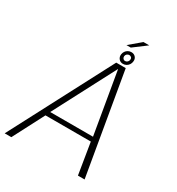

<svg xmlns="http://www.w3.org/2000/svg" viewBox="-220 -985 1025 1111"><g transform="rotate(30 292.0 -429.5)"><path d="M-20 0H24.5L132.5 -208H435.5L469.5 0H514L398 -677H334.5ZM146.5 -238.5 361.5 -649.5H362.5L432.5 -238.5ZM371.5 -690Q383.5 -690 393.5 -695.8Q403.5 -701.5 409.8 -711.2Q416 -721 417 -732Q419.5 -749.5 409 -761.5Q398.5 -773.5 380.5 -773.5Q368.5 -773.5 358.8 -768Q349 -762.5 342.8 -753.2Q336.5 -744 335 -732Q333 -714.5 343.5 -702.2Q354 -690 371.5 -690ZM373.5 -710.5Q365.5 -710.5 360.2 -716.8Q355 -723 355.5 -732Q356.5 -741.5 363.2 -747.2Q370 -753 378.5 -753Q387 -753 392.5 -747.2Q398 -741.5 396.5 -732Q396 -723 389.2 -716.8Q382.5 -710.5 373.5 -710.5ZM335 -794.5H364L450 -859H411.5Z"/></g></svg>

Font: Anybody Thin ExtraLight
Style: Italic
Weight: 250
Italic angle: -10°
Version: Version 1.113;gftools[0.9.25]